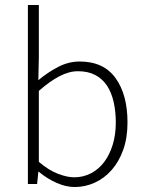

<svg xmlns="http://www.w3.org/2000/svg" viewBox="-20 -739 582 771"><path d="M280 12Q245 12 207.5 -4.5Q170 -21 136 -49H134L129 0H92V-719H136V-511L134 -417Q171 -448 213 -470Q255 -492 300 -492Q396 -492 444 -425.5Q492 -359 492 -247Q492 -186 475 -138Q458 -90 428.5 -56.5Q399 -23 360.5 -5.5Q322 12 280 12ZM278 -27Q314 -27 345 -43Q376 -59 398 -88Q420 -117 432.5 -157.5Q445 -198 445 -247Q445 -291 436.5 -329Q428 -367 410 -394.5Q392 -422 363 -437.5Q334 -453 293 -453Q257 -453 218 -432.5Q179 -412 136 -374V-89Q176 -55 213 -41Q250 -27 278 -27Z"/></svg>

Font: Giro Light
Style: Regular
Weight: 300
Designer: Paul D. Hunt
Foundry: Adobe Systems Incorporated
Version: Version 1.000;PS 1.0;hotconv 1.0.88;makeotf.lib2.5.647800